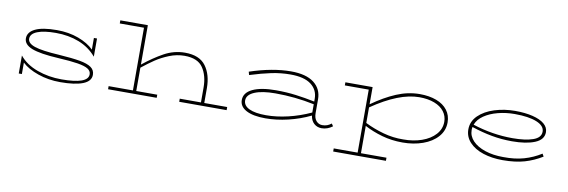

<svg xmlns="http://www.w3.org/2000/svg" viewBox="-60 -1175 5566 1882"><g transform="rotate(10 2722.5 -234.0)"><path d="M843 -113Q843 -49 764 -18Q685 13 539 13Q420 13 317 -23Q214 -59 156 -114V0H125V-179Q191 -98 304.5 -57Q418 -16 546 -16Q811 -16 811 -112Q811 -146 778.5 -166Q746 -186 676 -197.5Q606 -209 480 -216Q299 -226 216.5 -258Q134 -290 134 -352Q134 -414 205.5 -449Q277 -484 421 -484Q539 -484 636 -448Q733 -412 790 -355V-471H821V-290Q751 -373 646.5 -414Q542 -455 415 -455Q297 -455 231.5 -429Q166 -403 166 -354Q166 -308 238 -283.5Q310 -259 480 -249Q615 -240 691.5 -226.5Q768 -213 805.5 -186.5Q843 -160 843 -113Z M2194 -31V0H1722V-31H1933V-178Q1933 -297 1880.5 -375Q1828 -453 1696 -453Q1619 -453 1544.5 -423Q1470 -393 1412 -354Q1354 -315 1289 -263V-31H1498V0H1014V-31H1256V-655H1015V-686H1289V-294Q1389 -375 1487.5 -429.5Q1586 -484 1696 -484Q1840 -484 1903 -398.5Q1966 -313 1966 -178V-31Z M3249 -25Q3198 13 3141 13Q3096 13 3065 -15Q3034 -43 3027 -93Q2922 -42 2806 -14.5Q2690 13 2582 13Q2458 13 2390.5 -23Q2323 -59 2323 -124Q2323 -197 2406 -236.5Q2489 -276 2637 -276Q2742 -276 2835 -264Q2928 -252 3025 -232V-260Q3025 -348 2956.5 -400.5Q2888 -453 2751 -453Q2656 -453 2562 -433.5Q2468 -414 2351 -377L2342 -409Q2567 -484 2751 -484Q2902 -484 2980 -423.5Q3058 -363 3058 -260V-123Q3058 -72 3082.5 -45Q3107 -18 3142 -18Q3169 -18 3190.5 -26Q3212 -34 3232 -50ZM3025 -123V-205Q2835 -245 2637 -245Q2506 -245 2431 -213.5Q2356 -182 2356 -126Q2356 -74 2414.5 -46Q2473 -18 2582 -18Q2686 -18 2800.5 -45Q2915 -72 3025 -123Z M4348 -257Q4348 -175 4293.5 -113.5Q4239 -52 4147.5 -19.5Q4056 13 3947 13Q3837 13 3740.5 -14.5Q3644 -42 3564 -85V187H3818V218H3293V187H3531V-440H3293V-471H3564V-300Q3686 -387 3801 -435.5Q3916 -484 4033 -484Q4127 -484 4198.5 -457Q4270 -430 4309 -378.5Q4348 -327 4348 -257ZM4315 -257Q4315 -315 4281 -359.5Q4247 -404 4183.5 -428.5Q4120 -453 4033 -453Q3832 -453 3564 -269V-114Q3650 -71 3748.5 -43.5Q3847 -16 3947 -18Q4047 -17 4131.5 -46.5Q4216 -76 4265.5 -131Q4315 -186 4315 -257Z M5333 -91Q5251 -40 5159.5 -13.5Q5068 13 4942 13Q4835 13 4748 -15.5Q4661 -44 4610.5 -98.5Q4560 -153 4560 -226Q4560 -306 4620 -364.5Q4680 -423 4777 -453.5Q4874 -484 4982 -484Q5081 -484 5156.5 -465.5Q5232 -447 5273 -412.5Q5314 -378 5314 -330Q5314 -256 5228 -220.5Q5142 -185 5000 -185Q4897 -185 4798.5 -203Q4700 -221 4596 -256Q4593 -241 4593 -226Q4593 -165 4638 -118Q4683 -71 4762.5 -44.5Q4842 -18 4942 -18Q5058 -16 5148.5 -42Q5239 -68 5318 -118ZM4603 -280Q4801 -216 5000 -216Q5128 -216 5204.5 -243Q5281 -270 5281 -330Q5281 -388 5201.5 -420.5Q5122 -453 4982 -453Q4896 -453 4816.5 -432.5Q4737 -412 4680 -373Q4623 -334 4603 -280Z"/></g></svg>

Font: BioRhyme Expanded ExtraLight
Style: Regular
Weight: 275
Width: 7
Designer: Aoife Mooney
Foundry: Aoife Mooney Type
Version: Version 1.001